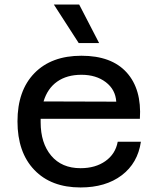

<svg xmlns="http://www.w3.org/2000/svg" viewBox="-20 -805 690 837"><path d="M412.1 -617.2H323.2L214.8 -785.2H325.2ZM331.1 12.2Q202.6 12.2 129.4 -64.5Q56.2 -141.1 56.2 -275.9Q56.2 -410.2 130.1 -486.1Q204.1 -562 335 -562Q466.3 -562 532.2 -489Q598.1 -416 589.8 -287.1H157.2V-272Q157.2 -181.2 203.1 -126.5Q249 -71.8 331.1 -71.8Q396 -71.8 439.7 -102.8Q483.4 -133.8 493.2 -187H594.2Q580.6 -93.8 510.5 -40.8Q440.4 12.2 331.1 12.2ZM335 -479Q271.5 -479 229.2 -449.2Q187 -419.4 169.9 -362.8L486.8 -361.8Q483.4 -414.6 441.2 -446.8Q398.9 -479 335 -479Z"/></svg>

Font: Azeret Mono
Style: Regular
Weight: 400
Designer: Martin Vácha
Foundry: Displaay
Version: Version 1.002